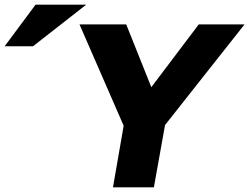

<svg xmlns="http://www.w3.org/2000/svg" viewBox="-163 -806 1072 826"><path d="M547 -268 889 -701H692L488 -431L380 -701H179L369 -265L323 0H499ZM-143 -607H-21L208 -786H-10Z"/></svg>

Font: Geom ExtraBold
Style: Bold Italic
Weight: 800
Italic angle: -10°
Version: Version 1.102